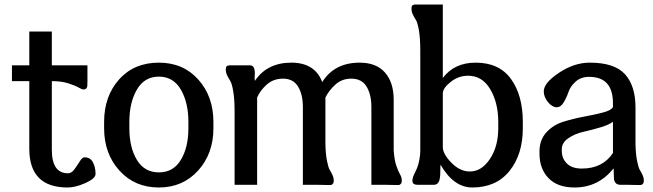

<svg xmlns="http://www.w3.org/2000/svg" viewBox="-20 -820 2899 852"><path d="M368 -530V-461Q368 -445 367.5 -438.5Q367 -432 363 -427.5Q359 -423 350 -423Q344 -423 328 -432Q312 -441 282 -450.5Q252 -460 210 -460V-155Q210 -51 282 -51Q297 -51 310 -68.5Q323 -86 334 -104Q345 -122 355 -122Q381 -122 392.5 -99.5Q404 -77 404 -48Q404 -28 359.5 -8Q315 12 280 12Q110 12 110 -160V-460H33V-530H110V-680H210V-530Z M442 -251V-279Q442 -393 508.5 -467.5Q575 -542 685 -542Q793 -542 860 -467Q927 -392 927 -279V-251Q927 -138 859 -63Q791 12 685 12Q578 12 510 -63Q442 -138 442 -251ZM816 -251V-279Q816 -365 782.5 -422.5Q749 -480 685 -480Q621 -480 587.5 -422.5Q554 -365 554 -279V-251Q554 -166 587.5 -110.5Q621 -55 685 -55Q749 -55 782.5 -110.5Q816 -166 816 -251Z M1727 -153Q1730 -109 1739 -83.5Q1748 -58 1755.5 -45.5Q1763 -33 1763 -18Q1763 -8 1758 -3.5Q1753 1 1750 1Q1747 1 1738 1L1687 0H1628V-345Q1628 -401 1606.5 -436Q1585 -471 1539 -471Q1497 -471 1468 -444.5Q1439 -418 1424 -387V-182Q1425 -136 1431 -106Q1437 -76 1443.5 -65.5Q1450 -55 1455.5 -43Q1461 -31 1461 -18Q1461 -8 1456 -3.5Q1451 1 1448 1Q1445 1 1436 1L1385 0H1324V-345Q1324 -401 1302.5 -436Q1281 -471 1236 -471Q1193 -471 1163.5 -444.5Q1134 -418 1121 -387V0H1021V-326Q1021 -380 1015 -415Q1009 -450 1001.5 -461.5Q994 -473 988 -485.5Q982 -498 982 -511Q982 -518 983.5 -522.5Q985 -527 990.5 -528.5Q996 -530 997 -530Q998 -530 1006 -530H1090Q1103 -530 1107.5 -517Q1112 -504 1110.5 -489Q1109 -474 1111 -461Q1165 -542 1273 -542Q1377 -542 1410 -456Q1464 -542 1576 -542Q1650 -542 1688.5 -498Q1727 -454 1727 -377Z M2091 -542Q2195 -542 2247.5 -469.5Q2300 -397 2300 -279V-251Q2300 -135 2241 -61.5Q2182 12 2076 12Q1993 12 1935 -89Q1934 -83 1934 -69Q1934 -55 1933.5 -44.5Q1933 -34 1930.5 -23Q1928 -12 1921.5 -6Q1915 0 1905 0H1835Q1834 0 1832 0Q1813 0 1810 -14V-19Q1810 -33 1824.5 -60.5Q1839 -88 1844 -132L1845 -150V-596Q1845 -650 1839 -685Q1833 -720 1825.5 -731.5Q1818 -743 1812 -755.5Q1806 -768 1806 -781Q1806 -788 1807.5 -792.5Q1809 -797 1814.5 -798.5Q1820 -800 1821 -800Q1822 -800 1830 -800H1945V-474Q1996 -542 2091 -542ZM2191 -251V-279Q2191 -364 2155.5 -424Q2120 -484 2057 -484Q2015 -484 1980.5 -457Q1946 -430 1945 -406V-167Q1945 -137 1983 -98Q2021 -59 2065 -59Q2117 -59 2154 -114.5Q2191 -170 2191 -251Z M2800 -182Q2801 -136 2807 -106Q2813 -76 2819.5 -65.5Q2826 -55 2831.5 -43Q2837 -31 2837 -18Q2837 -8 2832 -3.5Q2827 1 2824 1Q2821 1 2812 1L2761 0H2733Q2719 0 2712 -8Q2705 -16 2704.5 -27.5Q2704 -39 2703.5 -51.5Q2703 -64 2703 -73Q2635 12 2530 12Q2454 12 2414 -29.5Q2374 -71 2374 -138V-148Q2374 -199 2404.5 -232.5Q2435 -266 2480.5 -280Q2526 -294 2572 -302.5Q2618 -311 2655 -320.5Q2692 -330 2700 -345V-362Q2700 -479 2594 -479Q2558 -479 2534.5 -458Q2511 -437 2502.5 -411.5Q2494 -386 2481 -365Q2468 -344 2450 -344Q2431 -344 2412 -366.5Q2393 -389 2393 -415Q2393 -452 2460.5 -497Q2528 -542 2597 -542Q2707 -542 2753.5 -490.5Q2800 -439 2800 -343ZM2700 -141V-280Q2685 -267 2645 -255Q2605 -243 2568.5 -235Q2532 -227 2502.5 -207Q2473 -187 2473 -158V-150Q2473 -117 2495.5 -94.5Q2518 -72 2562 -72Q2654 -72 2700 -141Z"/></svg>

Font: Coupeur_Texte
Style: Regular
Weight: 400
Designer: Léa Rolland
Version: Version 1.000;PS 001.000;hotconv 1.0.88;makeotf.lib2.5.64775